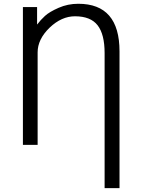

<svg xmlns="http://www.w3.org/2000/svg" viewBox="-20 -769 754 1019"><path d="M101.6 0Q101.6 -182.6 101.6 -731.4Q120.1 -731.4 176.8 -731.4Q176.8 -708 176.8 -639.6Q176.8 -639.6 177.7 -639.6Q195.3 -663.1 218.8 -684.6Q242.2 -706.1 291 -727.5Q339.8 -749 395.5 -749Q614.3 -749 614.3 -496.1Q614.3 -253.9 614.3 229.5Q594.7 229.5 535.2 229.5Q535.2 50.8 535.2 -487.3Q535.2 -586.9 498 -634.8Q460.9 -682.6 377.9 -682.6Q306.6 -682.6 243.2 -622.1Q179.7 -560.5 179.7 -491.2Q179.7 -327.1 179.7 0Q160.2 0 101.6 0Z"/></svg>

Font: Gothic A1
Style: Regular
Weight: 400
Designer: HanYang I&C Co.,Ltd.
Version: Version 2.50